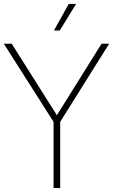

<svg xmlns="http://www.w3.org/2000/svg" viewBox="-30 -964 580 984"><path d="M529.5 -740 278.5 -339.5V0H244.5V-339.5L-10.5 -740H30L261.5 -373.5L490.5 -740ZM246.5 -808 322.5 -944H360L276.5 -808Z"/></svg>

Font: Encode Sans Semi Condensed Thin
Style: Regular
Weight: 250
Width: 4
Designer: Multiple Designers
Foundry: Impallari Type
Version: Version 2.000